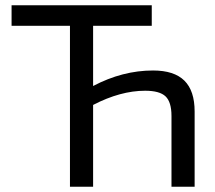

<svg xmlns="http://www.w3.org/2000/svg" viewBox="-20 -710 816 730"><path d="M334 -612V-383Q446 -442 562 -442Q642 -442 681 -403.5Q720 -365 720 -286V0H632V-269Q632 -322 609.5 -343.5Q587 -365 532 -365Q438 -365 334 -311V0H246V-612H24V-690H557V-612Z"/></svg>

Font: Exo 2.0
Style: Regular
Weight: 400
Designer: Natanael Gama
Version: Version 1.001;PS 001.001;hotconv 1.0.70;makeotf.lib2.5.58329